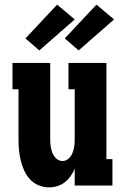

<svg xmlns="http://www.w3.org/2000/svg" viewBox="-20 -802 540 830"><path d="M192 8Q169 8 147 -1Q125 -10 109.5 -27Q94 -44 84.5 -65Q75 -86 69.5 -108.5Q64 -131 62 -154Q60 -177 60 -200V-416H34V-530H197V-200Q197 -185 199 -170Q201 -155 206.5 -141Q212 -127 223.5 -116.5Q235 -106 250 -106Q265 -106 276.5 -116.5Q288 -127 293.5 -141Q299 -155 301 -170Q303 -185 303 -200V-416H276V-530H440V-114H466V0H303V-73Q296 -56 285.5 -41Q275 -26 260.5 -14.5Q246 -3 228 2.5Q210 8 192 8ZM320 -584 260 -636 397 -782 473 -718ZM150 -584 90 -636 227 -782 303 -718Z"/></svg>

Font: Iosevka Slab Heavy
Style: Regular
Weight: 900
Monospace: yes
Designer: Belleve Invis
Foundry: Belleve Invis
Version: Version 11.1.0; ttfautohint (v1.8.3)